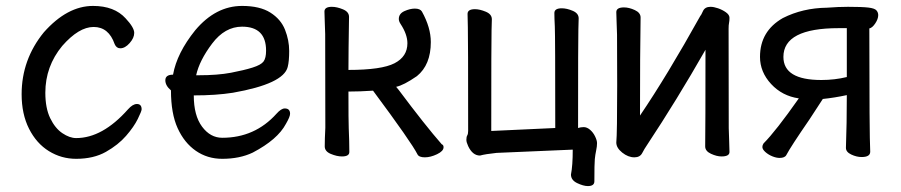

<svg xmlns="http://www.w3.org/2000/svg" viewBox="-20 -512 3040 648"><path d="M237 24Q187 24 145 -2Q103 -28 78 -77.5Q53 -127 53 -194Q53 -311 128 -403Q207 -492 294 -492Q366 -492 404 -450Q433 -419 433 -401Q433 -384 417.5 -366.5Q402 -349 386 -349Q373 -349 367 -363Q347 -421 296 -421Q246 -421 190 -357Q133 -288 133 -199Q133 -147 149.5 -113Q166 -79 190.5 -62.5Q215 -46 237 -46Q326 -46 412 -143Q428 -161 442 -161Q458 -161 458 -143Q458 -137 445 -110.5Q432 -84 405.5 -53.5Q379 -23 337.5 0.5Q296 24 237 24Z M730 24Q680 24 641 -3Q602 -30 579.5 -79.5Q557 -129 557 -207Q538 -223 538 -241Q538 -260 564 -260Q577 -333 639 -410Q708 -492 797 -492Q857 -492 892.5 -469.5Q928 -447 942 -411.5Q956 -376 956 -340Q956 -305 951 -286Q937 -229 766 -199Q709 -190 634 -190Q634 -122 662 -84.5Q690 -47 730 -47Q840 -47 913 -128Q929 -146 941 -146Q959 -146 959 -128Q959 -118 945 -94Q917 -41 833 3Q789 24 730 24ZM642 -258H650Q715 -258 759.5 -266.5Q804 -275 832.5 -284Q861 -293 869.5 -304.5Q878 -316 878 -341Q878 -422 797 -422Q739 -422 696 -365Q653 -308 642 -258Z M1414 19Q1394 19 1389 9Q1369 -31 1239 -206Q1194 -203 1156 -203Q1156 -100 1157 -79Q1159 -34 1159 1Q1159 16 1134 16Q1117 16 1096.5 7.5Q1076 -1 1076 -18Q1076 -43 1078 -81Q1078 -376 1077.5 -397Q1077 -418 1076 -440.5Q1075 -463 1075 -473Q1075 -489 1100 -489Q1117 -489 1137.5 -480.5Q1158 -472 1158 -455Q1156 -337 1156 -276Q1268 -276 1311.5 -298.5Q1355 -321 1355 -366Q1355 -396 1332 -431Q1326 -440 1326 -448Q1326 -466 1345 -474.5Q1364 -483 1380 -483Q1398 -483 1404 -473Q1434 -419 1434 -370Q1434 -293 1387 -255Q1342 -224 1317 -219L1326 -208Q1415 -89 1471 -25Q1477 -23 1477 -15Q1477 -2 1455 8.5Q1433 19 1414 19Z M1964 116Q1949 116 1928 106Q1907 96 1907 77Q1913 47 1913 -7L1656 4Q1618 8 1600 13Q1575 13 1560 -19Q1554 -32 1554 -40Q1554 -50 1557 -55Q1560 -60 1560 -70Q1560 -391 1559 -419.5Q1558 -448 1558 -465Q1558 -481 1583 -481Q1599 -481 1619.5 -472.5Q1640 -464 1640 -447Q1640 -435 1639 -409.5Q1638 -384 1638 -70L1854 -80Q1854 -394 1852.5 -422.5Q1851 -451 1851 -468Q1851 -484 1876 -484Q1893 -484 1913 -475.5Q1933 -467 1933 -450Q1933 -438 1932 -412.5Q1931 -387 1931 -80Q1940 -83 1950 -83Q1961 -83 1971.5 -74Q1982 -65 1988.5 -51.5Q1995 -38 1995 -29Q1995 -18 1992 -4Q1989 10 1987.5 25Q1986 40 1986 100Q1986 116 1964 116Z M2121 19Q2100 19 2080 3Q2060 -13 2060 -31Q2063 -61 2063 -225Q2063 -374 2062.5 -395Q2062 -416 2061 -438.5Q2060 -461 2060 -471Q2060 -487 2086 -487Q2103 -487 2122.5 -478Q2142 -469 2142 -453Q2140 -335 2140 -122Q2231 -256 2344 -459Q2346 -460 2352.5 -474.5Q2359 -489 2378 -489Q2389 -489 2403.5 -484Q2418 -479 2430 -470.5Q2442 -462 2442 -452Q2442 -441 2440.5 -434.5Q2439 -428 2439 -415Q2439 -100 2439.5 -79.5Q2440 -59 2441 -35Q2442 -11 2442 1Q2442 16 2415 16Q2399 16 2379.5 7Q2360 -2 2360 -18Q2361 -81 2361 -344Q2264 -174 2164 -23Q2155 -10 2147.5 4.5Q2140 19 2121 19Z M2611 21Q2600 21 2586.5 15.5Q2573 10 2563 1Q2553 -8 2553 -16Q2553 -22 2557 -28Q2598 -69 2676 -180Q2620 -188 2582.5 -228.5Q2545 -269 2545 -320Q2545 -407 2622 -451Q2689 -485 2771 -486Q2810 -489 2842 -489Q2889 -489 2910.5 -486.5Q2932 -484 2938 -477Q2944 -470 2944 -461Q2944 -448 2934 -433Q2924 -418 2914 -416Q2914 -57 2917 0Q2917 18 2888 18Q2871 18 2853 9.5Q2835 1 2835 -13Q2838 -94 2838 -191Q2796 -182 2757 -178L2712 -109Q2648 -16 2634 11Q2629 21 2611 21ZM2752 -242Q2797 -242 2838 -252V-417H2811Q2624 -417 2624 -320Q2624 -242 2752 -242Z"/></svg>

Font: LXGW WenKai Mono TC
Style: Bold
Weight: 700
Designer: LXGW / Fontworks Inc.
Foundry: LXGW / Fontworks Inc.
Version: Version 1.330